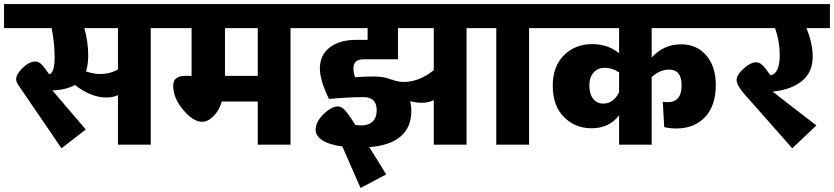

<svg xmlns="http://www.w3.org/2000/svg" viewBox="-40 -715 4122 949"><path d="M799 -695V-576H705V0H543V-245Q518 -233 487 -233Q410 -233 330 -295Q289 -271 219 -268L384 -75L264 18L77 -256Q72 -263 64 -275Q56 -287 53 -291Q50 -295 46 -302.5Q42 -310 41 -314.5Q40 -319 40 -324Q40 -349 72.5 -380Q105 -411 135 -411Q151 -411 165 -397Q179 -383 203 -348Q230 -352 230 -435Q230 -501 215 -576H-20V-695ZM543 -372V-576H377Q396 -508 396 -440Q396 -394 385 -362Q424 -349 454 -349Q503 -349 543 -372Z M1490 -695V-576H1396V0H1234V-213H1056Q1044 -170 1016 -141.5Q988 -113 959 -113Q915 -113 865.5 -172Q816 -231 816 -291Q816 -340 875 -340H907V-576H759V-695ZM1234 -340V-576H1072V-340Z M2360 -695V-576H2266V0H2104V-220Q2077 -207 2045 -207Q2019 -207 1987 -215Q1993 -193 1993 -165Q1993 -86 1940 -40.5Q1887 5 1785 12L1869 147L1742 214L1652 9Q1586 0 1553 -22Q1520 -44 1520 -73Q1520 -113 1559.5 -151Q1599 -189 1631 -189Q1647 -189 1664.5 -170.5Q1682 -152 1716 -98Q1731 -95 1746 -95Q1782 -95 1802 -114.5Q1822 -134 1822 -170Q1822 -235 1756 -235Q1688 -235 1586 -226Q1541 -318 1541 -376Q1541 -442 1589 -480Q1637 -518 1722 -518H1777V-576H1450V-695ZM2104 -368V-576H1927V-422H1757Q1707 -422 1707 -377Q1707 -354 1715 -333Q1759 -337 1809 -337Q1860 -337 1896 -321V-322Q1926 -310 1956 -310Q2031 -310 2104 -368Z M2669 -695V-576H2575V0H2413V-576H2320V-695Z M3181 -576V-431Q3241 -496 3326 -496Q3404 -496 3451 -441Q3498 -386 3498 -295Q3498 -193 3445 -136.5Q3392 -80 3303 -80Q3269 -80 3243 -87L3236 -212Q3250 -210 3260 -210Q3329 -210 3329 -293Q3329 -371 3267 -371Q3222 -371 3181 -334V0H3020V-145Q2971 -81 2884 -81Q2803 -81 2747.5 -136.5Q2692 -192 2692 -292Q2692 -386 2747 -441.5Q2802 -497 2888 -497Q2964 -497 3020 -452V-576H2629V-695H3576V-576ZM2942 -203Q2992 -203 3020 -259V-357Q2986 -380 2949 -380Q2915 -380 2894 -356.5Q2873 -333 2873 -292Q2873 -251 2891.5 -227Q2910 -203 2942 -203Z M4062 -695V-576H3946Q3977 -500 3977 -435Q3977 -359 3925 -315.5Q3873 -272 3779 -262L3995 -95L3876 18L3641 -248Q3601 -293 3601 -320Q3601 -345 3635.5 -376Q3670 -407 3697 -407Q3714 -407 3728.5 -393Q3743 -379 3768 -343Q3814 -350 3814 -444Q3814 -509 3791 -576H3536V-695Z"/></svg>

Font: FiraGO ExtraBold
Style: Regular
Weight: 800
Designer: bBox Type
Foundry: bBox Type GmbH
Version: Version 1.001;PS 001.001;hotconv 1.0.88;makeotf.lib2.5.64775